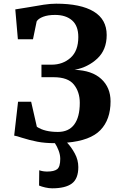

<svg xmlns="http://www.w3.org/2000/svg" viewBox="-20 -771 653 1042"><path d="M131 -731Q181 -740 217.5 -745.5Q254 -751 285 -751Q418 -751 488.5 -708.5Q559 -666 559 -581Q559 -501 508.5 -453.5Q458 -406 385 -392Q479 -389 529.5 -342.5Q580 -296 580 -221Q580 -122 525 -65Q470 -8 344 3Q367 27 386 62Q405 97 405 136Q405 199 370 225Q335 251 263 251Q246 251 226 246.5Q206 242 192 236L193 153Q213 160 236 160Q274 160 290.5 147Q307 134 307 91Q307 70 298.5 47Q290 24 278 6Q224 6 182.5 -2Q141 -10 97 -24Q71 -33 57 -35L78 -219H149L180 -83Q222 -55 294 -55Q353 -55 383 -95.5Q413 -136 413 -213Q413 -272 381 -312Q349 -352 271 -352H205V-420H260Q321 -420 363 -457.5Q405 -495 405 -570Q405 -631 371 -660.5Q337 -690 279 -690Q240 -690 214 -680Q188 -670 179 -655L159 -558H77L63 -720Q73 -721 131 -731Z"/></svg>

Font: Koeln Type Serif
Style: Bold
Weight: 700
Designer: Eben Sorkin
Foundry: Eben Sorkin
Version: Version 2.002